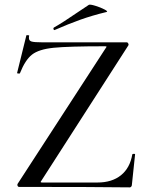

<svg xmlns="http://www.w3.org/2000/svg" viewBox="-20 -808 638 830"><path d="M437 -600Q441 -605 440.5 -606.5Q440 -608 433 -608Q276 -608 212 -601.5Q148 -595 118.5 -572Q89 -549 66 -491Q65 -490 62 -490Q53 -490 54 -493L94 -655Q94 -656 98 -656Q108 -656 106 -653Q105 -650 105 -644Q105 -632 116.5 -628.5Q128 -625 163 -625H528Q532 -625 534.5 -620Q537 -615 535 -612L159 -27Q155 -22 156 -20.5Q157 -19 163 -19H401Q464 -19 503 -50.5Q542 -82 552 -141Q554 -143 559 -143Q564 -143 564 -141L550 -8Q550 -5 547.5 -1.5Q545 2 541 2Q392 0 62 0Q58 0 56 -4.5Q54 -9 56 -13ZM216 -678Q212 -678 211 -682.5Q210 -687 213 -689Q249 -709 316 -755Q348 -777 364 -787Q369 -790 392 -783Q415 -776 432 -767Q449 -758 440 -756Q378 -741 326.5 -722.5Q275 -704 218 -679Z"/></svg>

Font: Cormorant SC Medium
Style: Regular
Weight: 500
Designer: Christian Thalmann (Catharsis Fonts)
Version: Version 3.000